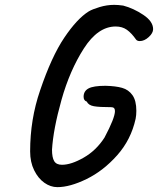

<svg xmlns="http://www.w3.org/2000/svg" viewBox="-20 -704 650 790"><path d="M104 -81Q104 -213 145 -332Q192 -471 244.5 -549Q297 -627 345 -657Q360 -666 390 -675Q420 -684 450 -684Q466 -684 487 -681Q529 -670 569.5 -643Q610 -616 610 -584Q610 -568 592 -551.5Q574 -535 555 -535Q545 -535 540 -541Q521 -568 502 -581.5Q483 -595 456 -595Q383 -595 325 -504.5Q267 -414 233 -293Q199 -172 194 -88Q194 -56 203 -41Q212 -26 235 -26Q273 -26 324.5 -55.5Q376 -85 410 -138Q453 -219 453 -247Q453 -263 438 -263Q388 -263 366 -267Q344 -271 337 -286Q324 -290 324 -306Q324 -329 344 -340Q364 -351 414 -351Q456 -350 482.5 -342.5Q509 -335 525 -312.5Q541 -290 541 -248Q541 -230 538 -215Q519 -129 462 -65Q405 -1 336.5 32.5Q268 66 216 66Q188 66 162.5 48Q137 30 120.5 -3.5Q104 -37 104 -81Z"/></svg>

Font: Caveat
Style: Bold
Weight: 700
Designer: Pablo Impallari
Foundry: Pablo Impallari
Version: Version 1.500; ttfautohint (v1.6)